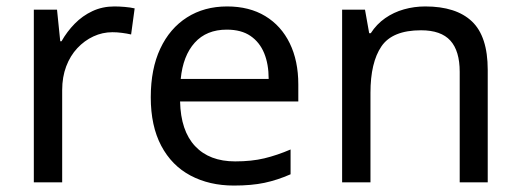

<svg xmlns="http://www.w3.org/2000/svg" viewBox="-20 -566 1615 596"><path d="M335 -546Q350 -546 367.5 -544.5Q385 -543 398 -540L387 -459Q374 -462 358.5 -464Q343 -466 329 -466Q298 -466 270 -453Q242 -440 220 -416.5Q198 -393 185.5 -360Q173 -327 173 -286V0H85V-536H157L167 -438H171Q188 -468 212 -492.5Q236 -517 267 -531.5Q298 -546 335 -546Z M685 -546Q754 -546 803.5 -516Q853 -486 879.5 -431.5Q906 -377 906 -304V-251H539Q541 -160 585.5 -112.5Q630 -65 710 -65Q761 -65 800.5 -74.5Q840 -84 882 -102V-25Q841 -7 801 1.5Q761 10 706 10Q630 10 571.5 -21Q513 -52 480.5 -113.5Q448 -175 448 -264Q448 -352 477.5 -415Q507 -478 560.5 -512Q614 -546 685 -546ZM684 -474Q621 -474 584.5 -433.5Q548 -393 541 -321H814Q814 -367 800 -401Q786 -435 757.5 -454.5Q729 -474 684 -474Z M1300 -546Q1396 -546 1445 -499.5Q1494 -453 1494 -349V0H1407V-343Q1407 -408 1378 -440Q1349 -472 1287 -472Q1198 -472 1164 -422Q1130 -372 1130 -278V0H1042V-536H1113L1126 -463H1131Q1149 -491 1175.5 -509.5Q1202 -528 1234 -537Q1266 -546 1300 -546Z"/></svg>

Font: utelugu25
Style: Book
Weight: 400
Designer: Jelle Bosma - Monotype Design Team
Foundry: Monotype Imaging Inc.
Version: Version 2.003